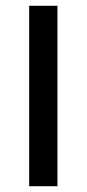

<svg xmlns="http://www.w3.org/2000/svg" viewBox="-20 -645 300 665"><path d="M179 -625V0H81V-625Z"/></svg>

Font: Changa Medium
Style: Regular
Weight: 500
Designer: Eduardo Rodriguez Tunni
Foundry: Eduardo Rodriguez Tunni
Version: Version 2.002; ttfautohint (v1.5) -l 8 -r 50 -G 150 -x 14 -H